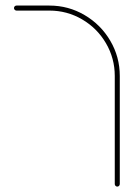

<svg xmlns="http://www.w3.org/2000/svg" viewBox="-20 -539 493 707"><path d="M411.9 148.1Q408.1 148.1 405.4 145.4Q402.6 142.6 402.6 138.5V-259.3Q402.6 -324.4 370.2 -379.8Q337.8 -435.2 282.4 -467.6Q227 -500 161.9 -500H40.7Q37 -500 34.3 -502.8Q31.5 -505.6 31.5 -509.3Q31.5 -513.3 34.3 -515.9Q37 -518.5 40.7 -518.5H161.9Q231.9 -518.5 291.5 -483.5Q351.1 -448.5 386.1 -388.9Q421.1 -329.3 421.1 -259.3V138.5Q421.1 142.6 418.3 145.4Q415.6 148.1 411.9 148.1Z"/></svg>

Font: 26F Galaxy Hebrew Hairline
Style: Regular
Weight: 50
Designer: C₂₉H₂₅N₃O₅
Version: Version 1.000